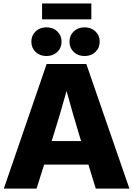

<svg xmlns="http://www.w3.org/2000/svg" viewBox="-20 -1101 778 1121"><path d="M2.4 0 252.4 -727.5H483.9L735.4 0H539.1L496.1 -140.1H237.8L193.4 0ZM281.7 -277.3H453.6L440.4 -319.8Q422.4 -380.9 404.5 -441.9Q386.7 -502.9 368.7 -569.8Q350.1 -502.9 332 -441.9Q314 -380.9 294.9 -319.8ZM513.2 -1080.6V-988.3H225.6V-1080.6ZM251 -773.9Q212.9 -773.9 188 -797.6Q163.1 -821.3 163.1 -857.9Q163.1 -894 188 -917.7Q212.9 -941.4 251 -941.4Q289.6 -941.4 314.5 -917.7Q339.4 -894 339.4 -857.9Q339.4 -821.3 314.5 -797.6Q289.6 -773.9 251 -773.9ZM473.6 -773.9Q435.5 -773.9 410.6 -797.6Q385.7 -821.3 385.7 -857.9Q385.7 -894 410.6 -917.7Q435.5 -941.4 473.6 -941.4Q512.2 -941.4 537.1 -917.7Q562 -894 562 -857.9Q562 -821.3 537.1 -797.6Q512.2 -773.9 473.6 -773.9Z"/></svg>

Font: Inter Display ExtraBold
Style: Regular
Weight: 800
Designer: Rasmus Andersson
Foundry: rsms
Version: Version 4.000;git-a52131595